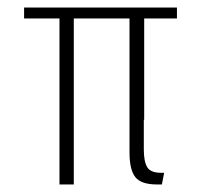

<svg xmlns="http://www.w3.org/2000/svg" viewBox="-20 -490 533 510"><path d="M138 0V-441H44V-470H450V-441H363V-172H362V-93Q362 -61 371 -46Q380 -31 408 -31H416L410 0H397Q355 0 339.5 -19.5Q324 -39 324 -85V-441H176V0Z"/></svg>

Font: Smooch Sans Light
Style: Regular
Weight: 300
Designer: Robert E. Leuschke
Foundry: Robert E. Leuschke
Version: Version 1.010; ttfautohint (v1.8.3)